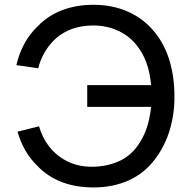

<svg xmlns="http://www.w3.org/2000/svg" viewBox="-20 -786 808 821"><path d="M642.5 -105Q597 -44.5 530 -14.5Q463 15.5 380 15.5Q228 15.5 139.5 -77Q79.5 -135.5 55 -223L147 -246Q153.5 -223 163.8 -201.8Q174 -180.5 188.5 -161.5Q221.5 -119 268.2 -96Q315 -73 372 -73Q433.5 -73 484.5 -94.8Q535.5 -116.5 567.5 -161.5Q616 -226.5 626 -329H353V-422H626Q617.5 -524.5 567.5 -588.5Q535.5 -631 486.2 -654Q437 -677 380 -677Q256 -677 188.5 -588.5Q156 -545 143.5 -494L50 -507.5Q74 -609.5 140.5 -673Q186 -720 246.5 -742.8Q307 -765.5 380 -765.5Q462 -765.5 529.2 -735.2Q596.5 -705 643.5 -646Q726 -542.5 726 -370Q726 -297.5 705.5 -229.2Q685 -161 642.5 -105Z"/></svg>

Font: Russisch Sans Medium
Style: Regular
Weight: 500
Width: 4
Designer: Michael Sharanda (font) & Cristiano Sobral (main changes)
Foundry: Michael Sharanda
Version: Version 2.00;September 8, 2020;FontCreator 13.0.0.2681 64-bi